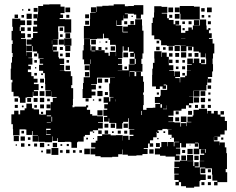

<svg xmlns="http://www.w3.org/2000/svg" viewBox="-20 -717 1100 895"><path d="M71 -86H41V-115H40V-138H33V-184H46V-201H66V-184H74V-203H95V-212H103V-234H129V-212H137V-207H162V-184H169V-183H194V-203H216V-241H226V-261H244V-265H220V-291H219V-268H193V-294H216V-296H191V-325H190V-354H189V-376H181V-387H162V-415H181V-420H165V-442H183V-444H159V-468H153V-454H139V-468H153V-477H132V-502H129V-478H103V-504H127V-509H104V-533H127V-540H134V-563H155V-569H134V-593H153V-602H137V-620H153V-631H136V-651H156V-634H157V-660H158V-689H181V-696H210V-697H262V-686H281V-656H262V-649H274V-633H258V-628H283V-627H312V-595V-565H280V-594H251V-567H252V-535H228V-534H249V-508H226V-483H227V-500H245V-482H228V-477H252V-450H255V-444H279V-418H259V-414H279V-388H259V-387H282V-385H310V-362H317V-320H312V-306H321V-256H320V-227H318V-217H327V-220H381V-226H391V-216H385V-205H400V-185H410V-178H433V-175H460V-147H437V-144H459V-118H437V-110H413V-104H399V-88H376V-81H370V-57H343V-54H339V-28H313V-54H309V-56H282V-55H250V-73H247V-60H225V-81H223V-54H189V-56H161V-82H160V-57H132V-85H157V-87H132V-106H129V-88H103V-113H98V-114H71ZM407 -260H365V-302H367V-330H370V-357H399V-383H398V-417H372V-440H365V-482H370V-507H402V-482H406V-501H426V-483H468V-471H486V-457H492V-475H520V-455H521V-475H520V-504H519V-508H493V-531H486V-539H464V-560H460V-537H432V-535H400V-536H371V-566H400H371V-596H399V-628H400V-657H426V-659H404V-683H428V-661H430V-687H457V-690H486V-691H510V-697H562V-688H578V-689H604V-693H648V-649H637V-630H615V-649H604V-653H578V-654H562V-651H576V-631H556V-645H555V-622H547V-600H525V-622H523V-596H551V-567H552V-566H576V-569H554V-593H576V-601H610V-627H642V-598H643V-574H649V-544V-514V-468H644V-443H639V-419H644V-383H608V-385H584V-360H605H585V-382H607V-362H615V-382H637V-362H647V-336H651V-286H647V-275H650V-227H647V-205H663V-214H692V-215H704V-233H726V-237H702V-265H726V-271H729V-298H759V-320H755V-323H743V-319H754V-303H738V-314H725V-302H707V-314H689V-368H690V-397H693V-424H700V-444H699V-478H733V-452H735V-472H757V-452H767V-413H788V-389H769V-386H791V-362H793V-384H819V-358H797V-353H818V-333H820V-357H843V-364H851V-386H870V-387H852V-415H874V-418H853V-444H879V-423H883V-444H909V-423H917V-440H935V-422H918V-418H941V-444H939V-468H937V-450H915V-472H907V-477H882V-499H875V-482H857V-500H874V-501H849V-478H823V-504H846V-505H820V-506H794V-503H758V-506H731V-529H724V-534H699V-552H687V-610H692V-635H698V-659H699V-688H733V-685H760V-657H734V-654H759V-632H767V-624H789V-604H797V-620H815V-602H799V-599H824V-569V-564H844V-573H858V-589H874V-579H879V-598H911V-626H881H851V-653V-626H821V-653H818V-689H848H884V-686H911V-656H884H911V-626H941V-598H943V-579H951V-586H961V-576H954V-562H967V-540H954V-536H971V-514H979V-468H973V-444H971V-418H973V-384H949H969V-358H949V-350H965V-332H947V-348H946V-321H942V-295H910V-296H883V-295H910V-267H882V-294H880V-267H861V-266H881V-236H861V-227H872V-215H860V-226H847V-210H826V-201H789V-178H765V-172H787V-150H765V-148H793V-146H821V-127H824V-143H848V-129H850V-147H872V-149H854V-173H878V-155V-179H882V-205H907V-210H945V-188H947V-200H965V-188H977V-200H995V-183H1008V-173H1028V-153H1038V-109H1027V-90H1007V-80H979V-79H994V-63H978V-78H977V-58H1003V-40H1004V-53H1028V-30H1035V-3H1038V41V71H1032V86H1039V132H994V147H978V131H993V125H970V97H968V68H937V64H912V91H914V96H939V122H914V127H910V153H885V158H847V151H824V132H814V147H798V131H813V122H793V96H813V93H792V65H815V62H793V36H819V32H852V5H880V33H853V34H881V57H886V39H906V59H888V63H911V34H932V33H912V5H932V-1H916V-21H936V-5H939V-22H909V2H883V-24H907V-49H904V-33H888V-48H847V-30H825V-50H819V-28H800V-25H820V3H800V8H817V30H795V13H752V9H726V3H702V-25H726V-31H732V-55H760V-35H762V-55H790V-35H793V-54H815V-56H791V-75H780V-89H764V-113H780V-114H759V-116H737V-110H715V-105H720V-97H712V-102H710V-77H694V-63H679V-49H694V-33H678V-48H670V-27H650V-23H668V1H644V-17V7H616V9H576V4H551V-20H549V2H531V14H503V16H449V11H424V3H402V-25H424V-30H405V-52H426V-61H434V-83H456V-91H496V-86H520V-87H552V-62H553V-84H579V-65H584V-83H602V-89H584V-113H606V-115H580V-147H581V-166H578V-149H554V-165V-143H550V-117H522V-143H518V-144H489V-165H487V-150H465V-172H480V-177H462V-205H480V-211H466V-231H483V-238H463V-264H489V-244H494V-263H509V-265H490V-294H489V-328H509H493V-354H516V-355H490H462H433V-354H432V-325H405V-322H427V-300H407V-290H425V-272H407ZM817 -660H795V-682H817ZM307 -660H285V-682H307ZM787 -660H765V-682H787ZM967 -660H945V-682H967ZM155 -662H137V-680H155ZM934 -663H918V-679H934ZM121 -666H111V-676H121ZM89 -668H83V-674H89ZM128 -629H104V-653H128ZM817 -630H795V-652H817ZM395 -632H377V-650H395ZM64 -633H48V-649H64ZM783 -634H769V-648H783ZM303 -634H289V-648H303ZM92 -635H80V-647H92ZM932 -635H920V-647H932ZM961 -636H951V-646H961ZM599 -638H593V-644H599ZM99 -238H73V-262H67V-268H43V-289H34V-333H38V-345H30V-397H32V-425H36V-451H39V-470H35V-512H39V-529H34V-573H40V-592H37V-630H75V-592H72V-573H77V-590H95V-572H78V-562H97V-540H78V-536H101V-507H102V-475V-457H103V-474H129V-448H112V-446H131V-416H112V-409H124V-393H110V-381H126V-362H137V-350H155V-332H138V-325H160V-297H138V-292H157V-270H135V-289H133V-264H105V-262H99ZM908 -599H884V-623H908ZM127 -600H105V-622H127ZM97 -600H75V-622H97ZM395 -602H377V-620H395ZM604 -603H588V-619H604ZM963 -604H949V-618H963ZM573 -604H559V-618H573ZM873 -604H859V-618H873ZM842 -605H830V-617H842ZM230 -596H249H230ZM124 -573H108V-589H124ZM274 -573H258V-589H274ZM841 -576H831V-586H841ZM307 -540H285V-562H307ZM124 -543H108V-559H124ZM272 -545H260V-557H272ZM313 -504H279V-538H313ZM824 -537H844V-538H824ZM400 -507H372V-535H400ZM278 -509H254V-533H278ZM427 -510H405V-532H427ZM223 -511V-529H222V-511ZM722 -515H710V-527H722ZM480 -517H472V-525H480ZM448 -519H444V-523H448ZM308 -479H284V-503H308ZM818 -479H794V-503H818ZM548 -419H530V-415H550V-389H580V-417H608V-419H613V-443H608V-419H584V-443H608V-468H605V-452H587V-470H603V-476H581V-497H576V-481H556V-501H572H552V-475H551V-446H530V-443H548ZM786 -481H766V-501H786ZM516 -481H496V-501H516ZM724 -483H708V-499H724ZM273 -484H259V-498H273ZM453 -484H439V-498H453ZM752 -485H740V-497H752ZM481 -486H471V-496H481ZM407 -478H424V-481H407ZM848 -449H824V-473H848ZM577 -450H555V-472H577ZM306 -451H286V-471H306ZM905 -452H887V-470H905ZM815 -452H797V-470H815ZM784 -453H768V-469H784ZM874 -453H858V-469H874ZM272 -455H260V-467H272ZM402 -419V-440H400V-419ZM784 -423H768V-439H784ZM813 -424H799V-438H813ZM842 -425H830V-437H842ZM152 -425H140V-437H152ZM302 -425H290V-437H302ZM397 -390H375V-412H397ZM306 -391H286V-411H306ZM764 -394V-410V-394ZM843 -394H829V-408H843ZM812 -395H800V-407H812ZM572 -395H560V-407H572ZM149 -398H143V-404H149ZM529 -386H548V-387H529ZM396 -361H376V-381H396ZM842 -365H830V-377H842ZM152 -365H140V-377H152ZM180 -367H172V-375H180ZM456 -331H436V-351H456ZM185 -332H167V-350H185ZM484 -333H468V-349H484ZM964 -303H948V-319H964ZM452 -305H440V-317H452ZM181 -306H171V-316H181ZM458 -269H434V-293H458ZM187 -270H165V-292H187ZM937 -270H915V-292H937ZM483 -274H469V-288H483ZM721 -276H711V-286H721ZM961 -276H951V-286H961ZM908 -239H884V-263H908ZM936 -241H916V-261H936ZM186 -241H166V-261H186ZM155 -242H137V-260H155ZM125 -242H107V-260H125ZM64 -243H48V-259H64ZM393 -244H379V-258H393ZM962 -245H950V-257H962ZM452 -245H440V-257H452ZM212 -245H200V-257H212ZM519 -244V-254H518V-244ZM419 -248H413V-254H419ZM728 -215H735V-231H728ZM215 -212H197V-230H215ZM185 -212H167V-230H185ZM934 -213H918V-229H934ZM63 -214H49V-228H63ZM903 -214H889V-228H903ZM963 -214H949V-228H963ZM152 -215H140V-227H152ZM757 -210H740V-208H758V-226H757ZM90 -217H82V-225H90ZM458 -179H434V-203H458ZM642 -181V-200H639V-181ZM875 -182H857V-200H875ZM1024 -183H1008V-199H1024ZM813 -184H799V-198H813ZM181 -186H171V-196H181ZM198 -175H218V-179H198ZM849 -148H823V-174H849ZM223 -150V-173H220V-150ZM815 -152H797V-170H815ZM198 -145H217V-147H198ZM576 -121H556V-141H576ZM516 -121H496V-141H516ZM485 -122H467V-140H485ZM195 -88H216V-117H195ZM216 -91H196V-111H216ZM484 -93H468V-109H484ZM454 -93H438V-109H454ZM543 -94H529V-108H543ZM573 -94H559V-108H573ZM92 -95H80V-107H92ZM510 -97H502V-105H510ZM750 -97H742V-105H750ZM419 -98H413V-104H419ZM68 -59H44V-83H68ZM96 -61H76V-81H96ZM122 -65H110V-77H122ZM1021 -66H1011V-76H1021ZM390 -67H382V-75H390ZM719 -68H713V-74H719ZM778 -69H774V-73H778ZM418 -69H414V-73H418ZM889 -49H904V-52H889ZM246 -31H226V-51H246ZM186 -31H166V-51H186ZM725 -32H707V-50H725ZM94 -33H78V-49H94ZM153 -34H139V-48H153ZM301 -36H291V-46H301ZM121 -36H111V-46H121ZM270 -37H262V-45H270ZM210 -37H202V-45H210ZM59 -38H53V-44H59ZM868 -39H864V-43H868ZM252 5H220V-27H252ZM531 -24H545H531ZM399 2H373V-24H399ZM878 1H854V-23H878ZM216 -1H196V-21H216ZM696 -1H676V-21H696ZM304 -3H288V-19H304ZM843 -4H829V-18H843ZM332 -5H320V-17H332ZM362 -5H350V-17H362ZM272 -5H260V-17H272ZM180 -7H172V-15H180ZM847 30H825V8H847ZM906 29H886V9H906ZM937 90H915V68H937ZM963 86H949V72H963ZM964 117H948V101H964ZM963 146H949V132H963ZM933 146H919V132H933Z"/></svg>

Font: Rubik Storm
Style: Regular
Weight: 400
Designer: Hubert and Fischer, NaN
Foundry: Hubert and Fischer, NaN
Version: Version 2.201